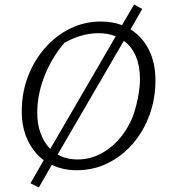

<svg xmlns="http://www.w3.org/2000/svg" viewBox="-20 -751 758 856"><path d="M322 8Q261 8 211 -16L153 85L116 66L175 -37Q129 -71 103 -127Q77 -183 77 -255Q77 -337 104.5 -409.5Q132 -482 181 -537.5Q230 -593 293.5 -624Q357 -655 430 -655Q481 -655 524 -639L578 -731L614 -711L562 -620Q614 -588 643.5 -529.5Q673 -471 673 -393Q673 -310 646 -237Q619 -164 571 -109Q523 -54 459.5 -23Q396 8 322 8ZM146 -249Q146 -197 161.5 -155.5Q177 -114 204 -87L496 -589Q462 -603 420 -603Q343 -603 267 -560Q210 -493 178 -411Q146 -329 146 -249ZM326 -40Q402 -40 467.5 -90Q533 -140 570 -226Q585 -265 594.5 -313Q604 -361 604 -399Q604 -457 585.5 -500.5Q567 -544 532 -569L237 -62Q276 -40 326 -40Z"/></svg>

Font: Piazzolla SC Light
Style: Italic
Weight: 300
Italic angle: -11.3°
Designer: Juan Pablo del Peral
Foundry: Huerta Tipografica
Version: Version 1.330